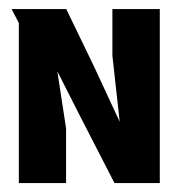

<svg xmlns="http://www.w3.org/2000/svg" viewBox="-20 -411 401 431"><path d="M128.3 0V-123L108.7 -251L157.7 -154.3L237 0H338.7V-390.7H232.3V-286L248.7 -137.7L190 -264L128.7 -390.7H6L22.3 -359.3V0Z"/></svg>

Font: Jomhuria
Style: Regular
Weight: 400
Designer: Arabic design by Kourosh Beigpour, Latin design by Eben Sorkin, engineering by Lasse Fister and Khaled Hosney
Version: Version 1.0010